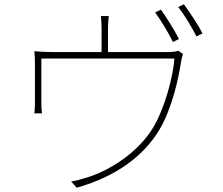

<svg xmlns="http://www.w3.org/2000/svg" viewBox="-20 -849 1040 896"><path d="M731 -804 704 -791C731 -754 768 -693 787 -653L815 -667C793 -711 756 -769 731 -804ZM838 -829 812 -816C841 -779 874 -724 897 -679L925 -693C905 -732 865 -793 838 -829ZM488 -774H451C453 -755 454 -729 454 -716V-606H225C193 -606 164 -608 140 -610C143 -590 143 -562 143 -542V-364C143 -352 142 -330 140 -320H176C174 -331 173 -352 173 -365V-576H794C788 -494 751 -347 693 -251C627 -142 496 -52 377 -18C355 -11 333 -5 312 -2L338 27C526 -26 651 -124 721 -239C783 -339 815 -492 824 -556C827 -574 831 -590 834 -597L812 -612C804 -609 791 -606 758 -606H484V-716C484 -729 485 -755 488 -774Z"/></svg>

Font: Source Han Sans JP ExtraLight
Style: Regular
Weight: 250
Designer: Ryoko NISHIZUKA 西塚涼子 (kana, bopomofo & ideographs); Paul D. Hunt (Latin, Greek & Cyrillic); Sandoll Communications 산돌커뮤니
Foundry: Adobe
Version: Version 2.001;hotconv 1.0.107;makeotfexe 2.5.65593